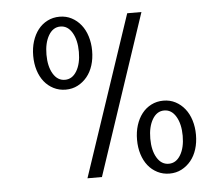

<svg xmlns="http://www.w3.org/2000/svg" viewBox="-50 -716 849 779"><g transform="rotate(-5 375.0 -326.5)"><path d="M220 -366Q193 -366 170.5 -377.5Q148 -389 132.5 -408.5Q117 -428 108.5 -455Q100 -482 100 -514Q100 -546 108.5 -573Q117 -600 132.5 -620Q148 -640 170.5 -651.5Q193 -663 220 -663Q247 -663 269 -651.5Q291 -640 307 -620Q323 -600 331.5 -572.5Q340 -545 340 -514Q340 -482 331.5 -455Q323 -428 307 -408.5Q291 -389 269 -377.5Q247 -366 220 -366ZM220 -623Q190 -623 172 -592.5Q154 -562 154 -514Q154 -466 172 -436Q190 -406 220 -406Q250 -406 268 -436Q286 -466 286 -514Q286 -562 268 -592.5Q250 -623 220 -623ZM553 -653 335 0H276L495 -653ZM610 10Q583 10 560.5 -1.5Q538 -13 522.5 -32.5Q507 -52 498.5 -79Q490 -106 490 -138Q490 -170 498.5 -197Q507 -224 522.5 -244Q538 -264 560.5 -275.5Q583 -287 610 -287Q637 -287 659 -275.5Q681 -264 697 -244Q713 -224 721.5 -196.5Q730 -169 730 -138Q730 -106 721.5 -79Q713 -52 697 -32.5Q681 -13 659 -1.5Q637 10 610 10ZM610 -247Q580 -247 562 -216.5Q544 -186 544 -138Q544 -90 562 -60Q580 -30 610 -30Q640 -30 658 -60Q676 -90 676 -138Q676 -186 658 -216.5Q640 -247 610 -247Z"/></g></svg>

Font: Snippet
Style: Regular
Weight: 400
Designer: Gesine Todt
Foundry: Gesine Todt
Version: Version 1.000